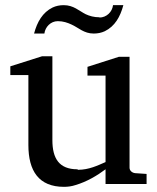

<svg xmlns="http://www.w3.org/2000/svg" viewBox="-20 -712 608 744"><path d="M280 -56C209 -56 183 -98 183 -169V-494H143L20 -455V-421H90V-150C90 -50 130 12 228 12C243 12 258 10 273 5C317 -8 357 -32 389 -56V1H548V-38L504 -41C493 -42 482 -50 482 -62V-492H441L319 -453V-419H389V-84C359 -71 325 -54 282 -54ZM366 -645C344 -645 327 -650 312 -657C286 -670 265 -692 227 -692C211 -692 197 -689 184 -683C145 -664 124 -627 112 -582H152C155 -607 176 -630 204 -630C225 -630 242 -624 257 -617C284 -605 305 -582 343 -582C359 -582 373 -585 386 -591C425 -610 446 -647 458 -692H418C415 -666 393 -644 365 -644Z"/></svg>

Font: Veleka
Style: Regular
Weight: 400
Designer: Stefan Peev, Context Ltd, 2016; SIL International, 1997-2014.
Foundry: Stefan Peev, Context Ltd, 2016
Version: Version 1.000